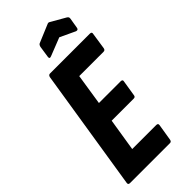

<svg xmlns="http://www.w3.org/2000/svg" viewBox="-264 -887 938 938"><g transform="rotate(-45 205.5 -418.0)"><path d="M22 0Q9 0 11 -12L111 -643Q114 -655 124 -655H399Q413 -655 410 -643L397 -557Q395 -545 384 -545H216L191 -384H341Q355 -384 352 -372L339 -291Q338 -279 327 -279H174L147 -110H313Q326 -110 324 -98L310 -12Q308 0 298 0ZM187 -711Q172 -705 174 -720L183 -780Q186 -792 193 -795L286 -834Q294 -838 300 -834L375 -791Q380 -788 382.5 -784.5Q385 -781 384 -774L375 -720Q373 -707 360 -711L281 -748Z"/></g></svg>

Font: Sofia Sans Extra Condensed ExtraBold
Style: Italic
Weight: 800
Italic angle: -9°
Designer: Botio Nikoltchev, Ani Petrova
Foundry: lettersoup
Version: Version 4.101; ttfautohint (v1.8.4.7-5d5b)